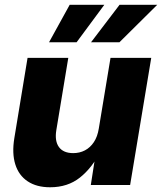

<svg xmlns="http://www.w3.org/2000/svg" viewBox="-20 -770 674 799"><path d="M188.5 9.3Q132.3 9.3 95.2 -15.4Q58.1 -40 43.7 -85.9Q29.3 -131.8 39.6 -194.8L94.7 -529.3H264.2L214.4 -228.5Q207 -183.1 225.3 -158Q243.7 -132.8 284.7 -132.8Q311.5 -132.8 333.5 -144.3Q355.5 -155.8 370.6 -178.5Q385.7 -201.2 391.1 -234.9L439.9 -529.3H609.4L521.5 0H357.9L379.4 -138.2H396.5Q363.3 -71.3 312.5 -31Q261.7 9.3 188.5 9.3ZM298.8 -594.2H184.1L270 -750H414.1ZM477.1 -594.2H358.9L477.5 -750H634.3Z"/></svg>

Font: Inter 24pt ExtraBold
Style: Italic
Weight: 800
Italic angle: -9.3988°
Designer: Rasmus Andersson
Foundry: rsms
Version: Version 4.001;git-66647c0bb